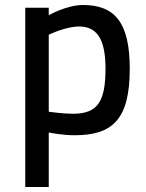

<svg xmlns="http://www.w3.org/2000/svg" viewBox="-20 -530 584 768"><path d="M81 218H175V0C184 2 234 11 278 11C431 11 499 -53 499 -255C499 -439 440 -510 312 -510C246 -510 175 -469 175 -469V-499H81ZM296 -424C363 -424 402 -381 402 -256C402 -124 371 -75 272 -75C233 -75 184 -82 175 -83V-391C175 -391 242 -424 296 -424Z"/></svg>

Font: TitilliumText22L
Style: 600 wt
Weight: 600
Designer: Campivisivi
Foundry: Campivisivi
Version: 1.000